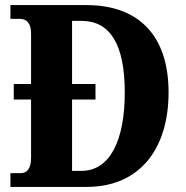

<svg xmlns="http://www.w3.org/2000/svg" viewBox="-20 -734 729 754"><path d="M21 0H320C531 0 642 -152 642 -371C642 -598 521 -714 320 -714H21V-660H56C84 -660 102 -645 102 -601V-404H34V-343H102V-114C102 -74 87 -54 62 -54H21ZM300 -63H263V-343H355V-404H263V-652H300C411 -652 470 -562 470 -371C470 -181 411 -63 300 -63Z"/></svg>

Font: Noto Serif Devanagari Condensed ExtraBold
Style: Regular
Weight: 800
Width: 3
Designer: Universal Thirst, Indian Type Foundry and the Monotype Design Team
Foundry: Monotype Imaging Inc.
Version: Version 2.004